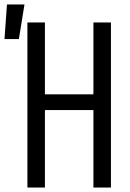

<svg xmlns="http://www.w3.org/2000/svg" viewBox="-58 -835 578 855"><path d="M64 0V-735H142V-415H358V-735H436V0H358V-345H142V0ZM-38 -661 -27 -815H51L26 -661Z"/></svg>

Font: Iosevka srxl
Style: Regular
Weight: 400
Monospace: yes
Designer: Belleve Invis
Foundry: Belleve Invis
Version: Version 33.0.1; ttfautohint (v1.8.3)